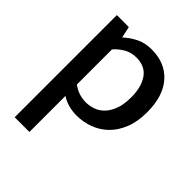

<svg xmlns="http://www.w3.org/2000/svg" viewBox="-200 -596 941 941"><g transform="rotate(45 270.5 -125.0)"><path d="M270 10Q240 10 212 2Q184 -6 164 -20V230H62V-478H145L158 -419Q186 -445 221 -462.5Q256 -480 302 -480Q396 -480 450 -419Q504 -358 504 -246Q504 -181 484.5 -132.5Q465 -84 432.5 -52.5Q400 -21 357.5 -5.5Q315 10 270 10ZM277 -399Q239 -399 209.5 -380.5Q180 -362 164 -342V-99Q205 -68 257 -68Q283 -68 308 -77Q333 -86 353 -107Q373 -128 385 -161.5Q397 -195 397 -243Q397 -314 367.5 -356.5Q338 -399 277 -399Z"/></g></svg>

Font: Mukta Malar Medium
Style: Regular
Weight: 500
Designer: Aadarsh Rajan, Girish Dalvi, Yashodeep Gholap
Foundry: Ek Type
Version: Version 2.538;PS 1.000;hotconv 16.6.51;makeotf.lib2.5.65220;